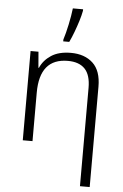

<svg xmlns="http://www.w3.org/2000/svg" viewBox="-66 -852 732 1140"><g transform="rotate(5 300.0 -282.0)"><path d="M93 0V-532H140L148 -437H151Q171 -483 216 -512.5Q261 -542 333 -542Q415 -542 464 -496.5Q513 -451 513 -356V242H455V-344Q455 -421 420.5 -457Q386 -493 319 -493Q151 -493 151 -289V0ZM281 -617Q293 -654 304.5 -708Q316 -762 321 -806H382V-797Q377 -770 366.5 -736Q356 -702 343 -667.5Q330 -633 317 -606H281Z"/></g></svg>

Font: Noto Sans Mono Light
Style: Regular
Weight: 300
Designer: Monotype Design Team
Foundry: Monotype Imaging Inc.
Version: Version 2.014; ttfautohint (v1.8.4.7-5d5b)